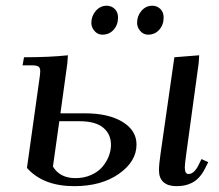

<svg xmlns="http://www.w3.org/2000/svg" viewBox="-20 -637 759 664"><path d="M58.1 -411.1 63 -439Q151.4 -439 214.8 -445.8L212.9 -418L189 -245.1H273.9Q355 -245.1 403.6 -215.6Q452.1 -186 452.1 -137.2Q452.1 -78.6 391.4 -35.9Q330.6 6.8 236.8 6.8Q129.4 6.8 73.2 -56.2L116.2 -362.8Q119.1 -380.9 119.1 -391.1Q119.1 -402.8 112.8 -407Q106.4 -411.1 88.9 -411.1ZM163.1 -61Q187 -21 241.2 -21Q271 -21 295.4 -32Q319.8 -43 334.2 -60.1Q348.6 -77.1 356.2 -96.9Q363.8 -116.7 363.8 -136.2Q363.8 -172.9 337.2 -195.3Q310.5 -217.8 253.9 -217.8H185.1ZM295.9 -558.1Q295.9 -581.5 311.3 -599.4Q326.7 -617.2 349.1 -617.2Q365.2 -617.2 376.7 -606.2Q388.2 -595.2 388.2 -576.2Q388.2 -551.3 373 -534.2Q357.9 -517.1 334 -517.1Q317.9 -517.1 306.9 -529.8Q295.9 -542.5 295.9 -558.1ZM454.1 -558.1Q454.1 -582 469.2 -599.6Q484.4 -617.2 506.8 -617.2Q522.9 -617.2 534.4 -606.2Q545.9 -595.2 545.9 -576.2Q545.9 -551.3 530.8 -534.2Q515.6 -517.1 492.2 -517.1Q476.1 -517.1 465.1 -529.8Q454.1 -542.5 454.1 -558.1ZM529.8 -47.9Q529.8 -68.4 535.2 -105L583 -439L668.9 -445.8L667 -418L624 -104Q619.1 -68.8 619.1 -58.1Q619.1 -35.2 631.8 -35.2Q650.9 -35.2 666 -64.9L676.8 -86.9L700.2 -76.2L689 -54.2Q679.7 -35.6 668 -23.2Q656.2 -10.7 643.1 -4.4Q629.9 2 617.2 4.4Q604.5 6.8 589.8 6.8Q561 6.8 545.4 -7.1Q529.8 -21 529.8 -47.9Z"/></svg>

Font: Dihjauti
Style: Bold Italic
Weight: 700
Italic angle: -9°
Designer: T. Christopher White
Version: Version 3.0.0